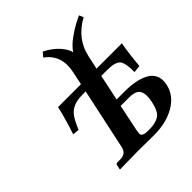

<svg xmlns="http://www.w3.org/2000/svg" viewBox="-185 -815 950 950"><g transform="rotate(-45 290.0 -340.5)"><path d="M349.6 -255.9H407.2Q445.8 -255.9 477.5 -249.8Q509.3 -243.7 535.2 -230.2Q561 -216.8 572.3 -191.9Q583.5 -167 576.2 -132.8Q563 -70.8 502.7 -35.4Q442.4 0 356.9 0L239.3 -1L117.7 1L116.2 -1L121.1 -23.9Q123 -32.7 130.9 -33.2H149.9Q173.8 -33.2 185.8 -43.7Q197.8 -54.2 202.1 -77.1L269.5 -392.1H247.6Q207.5 -392.1 182.9 -380.6Q158.2 -369.1 143.3 -347.7Q128.4 -326.2 109.9 -282.2L75.7 -286.1Q101.1 -360.8 118.2 -434.1H278.3L293 -503.9Q314.5 -605.5 239.3 -659.2L258.8 -682.1Q304.7 -658.7 331.5 -627.9Q358.4 -597.2 362.8 -573.2Q372.6 -588.4 390.9 -605.5Q409.2 -622.6 441.2 -643.3Q473.1 -664.1 512.2 -682.1L522 -659.2Q423.3 -605 402.3 -503.9L387.2 -434.1H564.5Q552.7 -367.7 546.4 -293L508.3 -289.1Q508.8 -352.5 492.4 -372.3Q476.1 -392.1 416.5 -392.1H378.4ZM464.4 -124Q474.1 -168.9 461.9 -194.1Q449.7 -219.2 400.4 -219.2H341.3L312 -79.1Q310.1 -65.4 309.3 -57.1Q308.6 -48.8 314.5 -44.2Q320.3 -39.6 329.8 -37.8Q339.4 -36.1 357.4 -36.1Q402.3 -36.1 427.5 -52Q452.6 -67.9 464.4 -124Z"/></g></svg>

Font: Linux Libertine Slanted
Style: Semibold Slanted
Weight: 600
Designer: Philipp H. Poll
Foundry: Philipp H. Poll
Version: Version 5.1.1